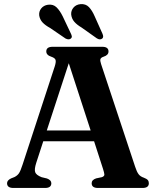

<svg xmlns="http://www.w3.org/2000/svg" viewBox="-20 -932 780 952"><path d="M234.5 -23.5Q234.5 0 203.5 0H46.5Q15 0 15 -23.5Q15 -38 35 -47.5L51.5 -54Q66.5 -61.5 74.2 -73.2Q82 -85 92 -116L251.5 -603Q258.5 -625 255.5 -634.8Q252.5 -644.5 235 -650.5Q209.5 -658.5 209.5 -677Q209.5 -700 241 -700H487Q518 -700 518 -677Q518 -658.5 494 -651Q480.5 -646.5 478 -639Q475.5 -631.5 481 -615L650 -105.5Q658 -80.5 667 -68.5Q676 -56.5 693 -51Q707.5 -45.5 712.8 -39.2Q718 -33 718 -23.5Q718 0 686.5 0H466Q434.5 0 434.5 -23.5Q434.5 -40 456.5 -47.5L485 -53.5Q498 -58 497.5 -66.8Q497 -75.5 490.5 -95.5L446.5 -231.5H194.5L159.5 -124Q149.5 -92.5 154.5 -78.2Q159.5 -64 186 -53.5L213 -47Q234.5 -39 234.5 -23.5ZM212 -285H429.5L321 -618.5ZM449.5 -851 488 -765Q495.5 -748 487 -741Q476 -732 460 -742L384.5 -795.5Q361.5 -809 348.5 -824Q335.5 -839 333 -859.5Q331.5 -879 344.2 -894.2Q357 -909.5 379.5 -911.5Q405 -913.5 421 -896.8Q437 -880 449.5 -851ZM291 -851 331.5 -765.5Q335 -758.5 336 -752.2Q337 -746 332 -741.5Q322 -732.5 305 -741L229 -793Q205 -806 191.5 -820.2Q178 -834.5 174.5 -854.5Q172 -874.5 184.2 -890Q196.5 -905.5 218 -908.5Q243.5 -912 260.2 -895.8Q277 -879.5 291 -851Z"/></svg>

Font: Fraunces 9pt S000 SemiBold
Style: Regular
Weight: 600
Version: Version 1.000; ttfautohint (v1.8.3)